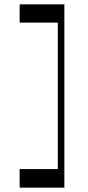

<svg xmlns="http://www.w3.org/2000/svg" viewBox="-20 -720 405 880"><path d="M245 75.2V-650.5H275V75.2ZM275 140H70V54.9H275ZM275 -616.4H70V-700H275Z"/></svg>

Font: Space Cowgirl
Style: Regular
Weight: 400
Designer: Valery Marier
Foundry: Valery Marier
Version: Version 1.000